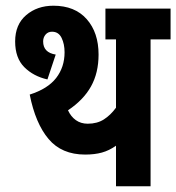

<svg xmlns="http://www.w3.org/2000/svg" viewBox="-20 -652 617 672"><path d="M507 -514V0H386V-142Q362 -125 336.5 -118Q311 -111 278 -111Q196 -111 150 -165.5Q104 -220 84 -321Q147 -341 176.5 -379Q206 -417 206 -469Q206 -498 195.5 -519.5Q185 -541 162 -541Q148 -541 139.5 -531Q131 -521 131 -507Q131 -468 175 -461L146 -374Q97 -385 65 -417Q33 -449 33 -507Q33 -566 71.5 -599Q110 -632 167 -632Q242 -632 283.5 -585Q325 -538 325 -461Q325 -397 298.5 -349.5Q272 -302 218 -266Q228 -244 245.5 -231.5Q263 -219 287 -219Q320 -219 343.5 -234Q367 -249 386 -275V-514H349V-622H577V-514Z"/></svg>

Font: Noto Sans ExtraCondensed
Style: Bold
Weight: 700
Width: 2
Designer: Monotype Design Team
Foundry: Monotype Imaging Inc.
Version: Version 2.013; ttfautohint (v1.8.4.7-5d5b)